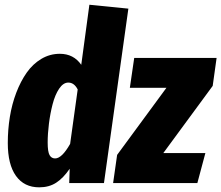

<svg xmlns="http://www.w3.org/2000/svg" viewBox="-20 -780 943 818"><path d="M360.8 -759.8 526.9 -743.2 422.9 0H274.9L276.9 -61Q249.5 -21 219.2 -1.5Q189 18.1 147 18.1Q83 18.1 48.1 -30.5Q13.2 -79.1 13.2 -170.9Q13.2 -227.5 22 -282Q30.8 -336.4 49.3 -385Q67.9 -433.6 93.8 -470.5Q119.6 -507.3 156 -529.1Q192.4 -550.8 234.9 -550.8Q293.5 -550.8 326.2 -503.9ZM902.8 -533.2 886.2 -414.1 675.8 -127.9H855L820.8 0H461.9L479 -120.1L689 -405.8H533.2L551.8 -533.2ZM271 -428.2Q249.5 -428.2 231.9 -402.1Q214.4 -376 204.1 -335.9Q193.8 -295.9 188.5 -253.2Q183.1 -210.4 183.1 -172.9Q183.1 -133.3 191.2 -119.1Q199.2 -105 214.8 -105Q243.7 -105 278.8 -167L311 -398.9Q295.9 -428.2 271 -428.2Z"/></svg>

Font: Fira Sans Compressed ExtraBold
Style: Italic
Weight: 800
Width: 3
Italic angle: -8°
Designer: Carrois Corporate & Edenspiekermann AG
Foundry: Carrois Corporate GbR & Edenspiekermann AG
Version: Version 4.203;PS 004.203;hotconv 1.0.88;makeotf.lib2.5.64775